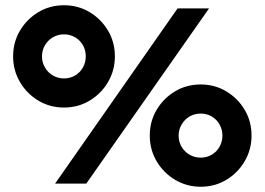

<svg xmlns="http://www.w3.org/2000/svg" viewBox="-20 -700 1009 732"><path d="M190 0 657 -668H777L309 0ZM224 -290Q170 -290 126 -316.5Q82 -343 56 -387.5Q30 -432 30 -485Q30 -539 56 -583Q82 -627 126 -653.5Q170 -680 224 -680Q278 -680 322 -653.5Q366 -627 392 -583Q418 -539 418 -485Q418 -432 392 -387.5Q366 -343 322 -316.5Q278 -290 224 -290ZM224 -401Q247 -401 266 -412Q285 -423 296 -442.5Q307 -462 307 -485Q307 -509 296 -528Q285 -547 266 -558Q247 -569 224 -569Q201 -569 182 -558Q163 -547 151.5 -527.5Q140 -508 140 -485Q140 -462 151.5 -442.5Q163 -423 182 -412Q201 -401 224 -401ZM745 12Q692 12 647.5 -14.5Q603 -41 577 -85.5Q551 -130 551 -183Q551 -237 577 -281Q603 -325 647 -351.5Q691 -378 745 -378Q799 -378 843 -351.5Q887 -325 913 -281Q939 -237 939 -183Q939 -130 913 -85.5Q887 -41 843 -14.5Q799 12 745 12ZM745 -99Q768 -99 787 -110Q806 -121 817 -140.5Q828 -160 828 -183Q828 -206 817 -225.5Q806 -245 787 -256Q768 -267 745 -267Q722 -267 703 -256Q684 -245 672.5 -225.5Q661 -206 661 -183Q661 -159 672.5 -140Q684 -121 703 -110Q722 -99 745 -99Z"/></svg>

Font: Atkinson Hyperlegible Next
Style: Bold
Weight: 700
Designer: Elliott Scott, Megan Eiswerth, Linus Boman, Theodore Petrosky, Letters from Sweden
Foundry: Applied Design Works, Letters from Sweden
Version: Version 2.001